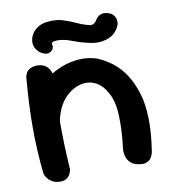

<svg xmlns="http://www.w3.org/2000/svg" viewBox="-77 -741 723 808"><g transform="rotate(-10 284.0 -337.5)"><path d="M447 -17Q427 -22 417 -33Q407 -44 403.5 -56Q400 -68 399.5 -76.5Q399 -85 399 -85Q409 -163 407 -228.5Q405 -294 383 -331Q365 -365 339 -379.5Q313 -394 284.5 -391Q256 -388 228 -369Q197 -347 180.5 -315.5Q164 -284 158 -250.5Q152 -217 151 -186Q151 -156 151 -133.5Q151 -111 152 -94Q153 -77 153 -64Q153 -64 153 -59Q153 -54 150 -47Q147 -40 139 -34Q131 -28 115 -27Q101 -26 90 -33Q79 -40 72.5 -47.5Q66 -55 66 -55Q56 -72 55 -88Q54 -104 55 -125Q56 -146 52 -176Q49 -213 49.5 -243Q50 -273 54 -298Q58 -323 67 -346Q76 -369 92 -392Q112 -418 142 -440.5Q172 -463 208 -477Q244 -491 282.5 -493.5Q321 -496 358 -484Q382 -474 406.5 -458Q431 -442 452.5 -418Q474 -394 491 -360Q508 -326 519 -281Q529 -229 528 -176Q527 -123 517 -58Q517 -58 515 -50Q513 -42 506.5 -32Q500 -22 486 -16.5Q472 -11 447 -17ZM111 -1Q94 -2 82.5 -8.5Q71 -15 64 -24Q57 -33 54.5 -39Q52 -45 52 -45Q46 -99 43.5 -148Q41 -197 41 -245.5Q41 -294 43.5 -346Q46 -398 51 -458Q51 -458 52.5 -464.5Q54 -471 59 -479Q64 -487 75.5 -493Q87 -499 106 -499Q127 -498 138.5 -490Q150 -482 156 -471Q162 -460 163.5 -452Q165 -444 165 -444Q162 -395 160 -348.5Q158 -302 158 -254.5Q158 -207 159.5 -155.5Q161 -104 165 -45Q165 -45 163.5 -38Q162 -31 157 -22Q152 -13 141 -6.5Q130 0 111 -1ZM169 -545Q158 -539 147 -542Q136 -545 129 -550Q122 -555 122 -555Q104 -572 102 -591Q100 -610 109 -628Q118 -646 136 -658Q154 -670 176 -672Q214 -677 243 -668Q272 -659 299 -646.5Q326 -634 355 -627Q365 -627 372.5 -632.5Q380 -638 385 -648Q385 -648 390 -654Q395 -660 405.5 -664.5Q416 -669 433 -665Q450 -661 457.5 -652.5Q465 -644 467.5 -635.5Q470 -627 469.5 -621Q469 -615 469 -615Q466 -597 447.5 -577.5Q429 -558 394 -552Q374 -548 348 -552.5Q322 -557 296 -565.5Q270 -574 246 -583Q230 -587 215 -588Q200 -589 190.5 -586.5Q181 -584 182 -578Q182 -578 183 -572Q184 -566 181.5 -558.5Q179 -551 169 -545Z"/></g></svg>

Font: Sour Gummy Medium
Style: Regular
Weight: 500
Designer: Stefie Justprince
Foundry: Eifetstype
Version: Version 1.000